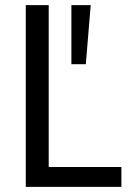

<svg xmlns="http://www.w3.org/2000/svg" viewBox="-20 -725 518 745"><path d="M80 0V-705H169V-77H451V0ZM257 -476V-705H332L313 -476Z"/></svg>

Font: Nunito Sans 10pt Condensed Medium
Style: Regular
Weight: 500
Width: 3
Designer: Vernon Adams
Foundry: Vernon Adams
Version: Version 3.101;gftools[0.9.27]